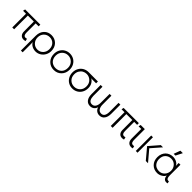

<svg xmlns="http://www.w3.org/2000/svg" viewBox="364 -2298 4133 4133"><g transform="rotate(45 2431.0 -231.5)"><path d="M466.8 14.2Q413.6 14.2 382.8 -21.5Q352.1 -57.1 352.1 -118.2Q352.1 -149.9 351.3 -260.7Q350.6 -371.6 351.1 -418H168.9V0H112.8V-418H22.9L34.2 -470.2H497.1V-418H407.2Q405.8 -278.8 407.2 -139.2Q407.2 -44.9 471.2 -44.9Q490.2 -44.9 509.8 -50.8L522 5.9Q493.7 14.2 466.8 14.2Z M831.5 -44.9Q907.7 -44.9 958.7 -98.9Q1009.8 -152.8 1009.8 -234.9Q1009.8 -319.8 959.2 -371.8Q908.7 -423.8 831.5 -423.8Q752.9 -423.8 701.2 -370.6Q649.4 -317.4 649.4 -234.9Q649.4 -154.3 701.7 -99.6Q753.9 -44.9 831.5 -44.9ZM595.7 220.2V-7.8Q595.7 -158.7 596.7 -234.9Q598.1 -346.2 663.1 -414.1Q728 -481.9 829.6 -481.9Q932.1 -481.9 999.8 -413.8Q1067.4 -345.7 1067.4 -234.9Q1067.4 -168.5 1036.1 -111.3Q1004.9 -54.2 950 -20.5Q895 13.2 829.6 13.2Q793 13.2 756.8 1.5Q720.7 -10.3 690.4 -34.2Q660.2 -58.1 647.5 -89.8L649.4 -7.8V220.2Z M1202.1 -232.9Q1202.1 -186.5 1217 -149.2Q1231.9 -111.8 1257.6 -88.1Q1283.2 -64.5 1316.9 -51.8Q1350.6 -39.1 1389.2 -39.1Q1470.2 -39.1 1523.2 -90.1Q1576.2 -141.1 1576.2 -232.9Q1576.2 -318.4 1521.5 -372.6Q1466.8 -426.8 1389.2 -426.8Q1311.5 -426.8 1256.8 -372.6Q1202.1 -318.4 1202.1 -232.9ZM1148.4 -232.9Q1148.4 -306.2 1181.6 -363.8Q1214.8 -421.4 1269.5 -451.7Q1324.2 -481.9 1389.2 -481.9Q1454.1 -481.9 1509 -451.7Q1564 -421.4 1597.2 -363.8Q1630.4 -306.2 1630.4 -232.9Q1630.4 -123 1561.8 -53Q1493.2 17.1 1389.2 17.1Q1285.6 17.1 1217 -53Q1148.4 -123 1148.4 -232.9Z M1954.1 -425.8Q1904.8 -425.8 1862.5 -402.6Q1820.3 -379.4 1794.2 -334.7Q1768.1 -290 1768.1 -232.9Q1768.1 -144.5 1822.3 -91.8Q1876.5 -39.1 1954.1 -39.1Q2032.2 -39.1 2086.2 -91.8Q2140.1 -144.5 2140.1 -232.9Q2140.1 -318.8 2085.7 -372.3Q2031.2 -425.8 1954.1 -425.8ZM1712.9 -232.9Q1712.9 -306.2 1746.1 -363.8Q1779.3 -421.4 1834.2 -451.7Q1889.2 -481.9 1954.1 -481.9Q2159.7 -481.9 2238.8 -481V-425.8H2127.9L2088.9 -429.2Q2134.8 -401.9 2164.8 -352.3Q2194.8 -302.7 2194.8 -232.9Q2194.8 -160.6 2162.6 -103Q2130.4 -45.4 2075.4 -14.2Q2020.5 17.1 1954.1 17.1Q1887.7 17.1 1832.8 -14.2Q1777.8 -45.4 1745.4 -103Q1712.9 -160.6 1712.9 -232.9Z M2388.7 -470.2Q2386.2 -312.5 2388.7 -189.9Q2389.6 -158.7 2395.3 -133.1Q2400.9 -107.4 2412.4 -86.2Q2423.8 -64.9 2444.3 -53Q2464.8 -41 2492.7 -41Q2546.9 -41 2575.7 -83.5Q2604.5 -126 2605.5 -189.9Q2606.4 -282.7 2606.4 -470.2H2660.6Q2660.6 -282.7 2661.6 -189.9Q2662.6 -126.5 2691.9 -83.7Q2721.2 -41 2775.4 -41Q2874.5 -41 2878.4 -189.9Q2881.3 -285.6 2878.4 -470.2H2933.6Q2934.6 -312.5 2933.6 -189.9Q2933.1 -93.8 2890.9 -39.3Q2848.6 15.1 2775.4 15.1Q2724.6 15.1 2685.8 -13.9Q2647 -43 2633.8 -94.2Q2620.6 -42.5 2582 -13.7Q2543.5 15.1 2492.7 15.1Q2418.9 15.1 2376.5 -39.1Q2334 -93.3 2333.5 -189.9Q2332.5 -312.5 2333.5 -470.2Z M3465.3 14.2Q3412.1 14.2 3381.3 -21.5Q3350.6 -57.1 3350.6 -118.2Q3350.6 -149.9 3349.9 -260.7Q3349.1 -371.6 3349.6 -418H3167.5V0H3111.3V-418H3021.5L3032.7 -470.2H3495.6V-418H3405.8Q3404.3 -278.8 3405.8 -139.2Q3405.8 -44.9 3469.7 -44.9Q3488.8 -44.9 3508.3 -50.8L3520.5 5.9Q3492.2 14.2 3465.3 14.2Z M3743.2 13.2Q3686.5 13.2 3653.8 -22.9Q3621.1 -59.1 3621.1 -127.9V-418H3540L3551.3 -470.2H3678.2Q3676.8 -295.4 3678.2 -153.8Q3678.2 -129.4 3680.4 -112.5Q3682.6 -95.7 3689 -79.6Q3695.3 -63.5 3708.7 -54.7Q3722.2 -45.9 3742.2 -44.9Q3753.4 -43.5 3774.9 -48.8L3788.1 5.9Q3768.1 13.2 3743.2 13.2Z M3872.6 -470.2H3925.8V0H3872.6ZM3970.7 -246.1 4164.6 -470.2H4232.4L4036.6 -246.1L4245.6 0H4177.7Z M4530.3 -44.9Q4608.4 -44.9 4659.9 -99.6Q4711.4 -154.3 4711.4 -234.9Q4711.4 -314.9 4659.9 -369.4Q4608.4 -423.8 4530.3 -423.8Q4453.6 -423.8 4401.6 -373.3Q4349.6 -322.8 4349.6 -234.9Q4349.6 -175.3 4374.8 -131.3Q4399.9 -87.4 4440.4 -66.2Q4481 -44.9 4530.3 -44.9ZM4294.4 -234.9Q4294.4 -290 4312.7 -336.4Q4331.1 -382.8 4362.8 -414.3Q4394.5 -445.8 4438.2 -463.4Q4481.9 -481 4532.2 -481Q4593.3 -481 4643.6 -452.6Q4693.8 -424.3 4710.4 -380.9L4708.5 -458V-470.2H4762.2V-161.1Q4762.2 -147 4762.7 -135.5Q4763.2 -124 4764.6 -111.1Q4766.1 -98.1 4768.6 -88.9Q4771 -79.6 4775.1 -70.1Q4779.3 -60.5 4784.9 -55.2Q4790.5 -49.8 4798.3 -45.2Q4806.2 -40.5 4815.9 -40.8Q4825.7 -41 4838.4 -43L4851.6 8.8Q4823.7 14.2 4813.5 14.2Q4770 14.2 4745.1 -16.8Q4720.2 -47.9 4716.3 -99.1Q4704.1 -56.2 4648.7 -22Q4593.3 12.2 4532.2 12.2Q4428.2 12.2 4361.3 -56.4Q4294.4 -125 4294.4 -234.9ZM4492.7 -533.2 4547.4 -683.1H4622.6L4546.4 -533.2Z"/></g></svg>

Font: Kreadon Light
Style: Regular
Weight: 300
Designer: kohakuno
Foundry: StudioGnu
Version: Version 1.000;Glyphs 3.1.2 (3151)